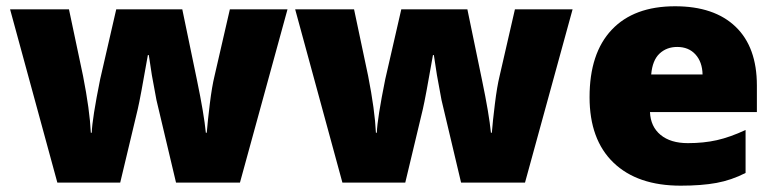

<svg xmlns="http://www.w3.org/2000/svg" viewBox="-20 -583 2478 613"><path d="M542 0 479.5 -263.7 464.8 -343.3 455.1 -407.2H452.1Q428.2 -270.5 419.9 -234.9L363.8 0H163.1L12.2 -553.2H200.2L245.1 -340.8Q266.6 -231.4 270 -159.2H272.9Q274.4 -204.1 299.8 -330.1L351.1 -553.2H562L608.9 -327.1Q631.3 -219.2 637.2 -159.2H640.1Q643.1 -196.3 649.9 -251.7Q656.7 -307.1 665 -340.8L713.9 -553.2H897.9L746.1 0Z M1452.1 0 1389.6 -263.7 1375 -343.3 1365.2 -407.2H1362.3Q1338.4 -270.5 1330.1 -234.9L1273.9 0H1073.2L922.4 -553.2H1110.4L1155.3 -340.8Q1176.8 -231.4 1180.2 -159.2H1183.1Q1184.6 -204.1 1210 -330.1L1261.2 -553.2H1472.2L1519 -327.1Q1541.5 -219.2 1547.4 -159.2H1550.3Q1553.2 -196.3 1560.1 -251.7Q1566.9 -307.1 1575.2 -340.8L1624 -553.2H1808.1L1656.2 0Z M2153.3 9.8Q2015.1 9.8 1938.7 -63.7Q1862.3 -137.2 1862.3 -272.9Q1862.3 -413.1 1933.1 -488Q2003.9 -563 2135.3 -563Q2260.3 -563 2328.4 -497.8Q2396.5 -432.6 2396.5 -310.1V-225.1H2055.2Q2057.1 -178.7 2089.1 -152.3Q2121.1 -126 2176.3 -126Q2226.6 -126 2268.8 -135.5Q2311 -145 2360.4 -168V-30.8Q2315.4 -7.8 2267.6 1Q2219.7 9.8 2153.3 9.8ZM2142.1 -433.1Q2108.4 -433.1 2085.7 -411.9Q2063 -390.6 2059.1 -345.2H2223.1Q2222.2 -385.3 2200.4 -409.2Q2178.7 -433.1 2142.1 -433.1Z"/></svg>

Font: Open Sans ExtBd
Style: Bold
Weight: 800
Foundry: Ascender Corporation
Version: Version 1.10